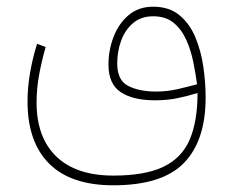

<svg xmlns="http://www.w3.org/2000/svg" viewBox="-20 -343 703 579"><path d="M321.8 215.8Q193.8 215.8 128.4 150.6Q63 85.4 63 -37.1Q63 -78.6 70.6 -123Q78.1 -167.5 91.8 -210.9L117.7 -201.2Q106 -160.6 98.1 -118.2Q90.3 -75.7 90.3 -34.2Q90.3 71.8 150.1 129.2Q210 186.5 321.8 186.5Q417.5 186.5 472.9 159.9Q528.3 133.3 552 78.1Q575.7 22.9 575.7 -62.5Q545.4 -53.2 514.9 -46.9Q484.4 -40.5 447.3 -40.5Q380.9 -40.5 344 -65.2Q307.1 -89.8 307.1 -147.9Q307.1 -191.9 322.5 -231.9Q337.9 -272 367.9 -297.4Q397.9 -322.8 441.9 -322.8Q490.2 -322.8 521.2 -297.1Q552.2 -271.5 569.3 -230.2Q586.4 -189 593.3 -141.1Q600.1 -93.3 600.1 -48.8Q600.1 81.1 534.7 148.4Q469.2 215.8 321.8 215.8ZM450.7 -66.9Q483.4 -66.9 514.6 -74Q545.9 -81.1 574.2 -88.9Q570.3 -119.1 563.2 -154.5Q556.2 -189.9 542.2 -221.7Q528.3 -253.4 504.2 -273.7Q480 -293.9 441.9 -293.9Q405.3 -293.9 381.1 -273.2Q356.9 -252.4 345.2 -220Q333.5 -187.5 333.5 -151.4Q333.5 -100.6 366.9 -83.7Q400.4 -66.9 450.7 -66.9Z"/></svg>

Font: Vazirmatn UI Thin
Style: Regular
Weight: 100
Designer: Saber Rastikerdar
Foundry: Saber Rastikerdar
Version: Version 33.003